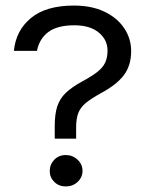

<svg xmlns="http://www.w3.org/2000/svg" viewBox="-20 -659 538 691"><path d="M177 -160V-205Q177 -248.5 186.2 -276.5Q195.5 -304.5 217 -325Q238.5 -345.5 276 -366Q309.5 -384 329.5 -399.5Q349.5 -415 358.2 -433Q367 -451 367 -477Q367 -516 335.2 -542Q303.5 -568 248 -568Q186.5 -568 154 -543.8Q121.5 -519.5 113 -476H30Q37 -549 91.2 -594Q145.5 -639 246 -639Q310 -639 356.2 -616.8Q402.5 -594.5 427.2 -557.2Q452 -520 452 -475Q452 -423.5 426 -388.8Q400 -354 342 -323Q308.5 -304.5 289.2 -288.8Q270 -273 262 -252.8Q254 -232.5 254 -200V-160ZM217 12Q192 12 175.5 -4.2Q159 -20.5 159 -43.5Q159 -67 175.2 -84Q191.5 -101 216.5 -101Q241.5 -101 259.2 -84.2Q277 -67.5 277 -44Q277 -21 259.5 -4.5Q242 12 217 12Z"/></svg>

Font: Karla
Style: Regular
Weight: 400
Designer: Jonathan Pinhorn
Version: Version 2.004;gftools[0.9.33]